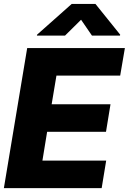

<svg xmlns="http://www.w3.org/2000/svg" viewBox="-25 -977 668 997"><path d="M-4.9 0 116.2 -727.5H623.5L599.1 -584.5H268.1L243.2 -435.5H548.8L525.4 -292.5H219.7L195.3 -143.1H526.4L502.9 0ZM452.6 -792 396 -874.5 312.5 -792H166.5L167.5 -796.9L347.2 -956.5H470.7L599.1 -796.9L598.1 -792Z"/></svg>

Font: Inter Tight ExtraBold
Style: Italic
Weight: 800
Italic angle: -9.39999°
Designer: Rasmus Andersson
Foundry: rsms
Version: Version 3.004